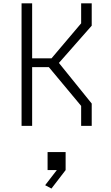

<svg xmlns="http://www.w3.org/2000/svg" viewBox="-20 -750 660 1144"><path d="M463.5 0H526.5V-133L331 -375L526.5 -597V-730H463.5V-611L287 -402.5H171.5V-730H108.5V0H171.5V-350H271L463.5 -119ZM249 353.5 286.5 373.5 371 263.5V156H263.5V263.5H318.5Z"/></svg>

Font: Monaspace Krypton ExtraLight
Style: Regular
Weight: 200
Designer: Riley Cran & the Lettermatic Team
Foundry: Lettermatic
Version: Version 1.101 (Monaspace Krypton)